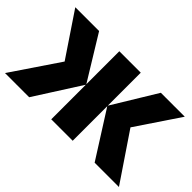

<svg xmlns="http://www.w3.org/2000/svg" viewBox="-92 -822 1095 1095"><g transform="rotate(45 455.5 -274.5)"><path d="M897 -549 721 -287 915 0H719L542 -279V0H369V-279L191 0H-4L190 -287L14 -549H206L369 -283V-549H542V-283L704 -549Z"/></g></svg>

Font: Noto Sans Disp ExtBd
Style: Regular
Weight: 800
Designer: Monotype Design Team
Foundry: Monotype Imaging Inc.
Version: Version 2.000;GOOG;noto-source:20170915:90ef993387c0; ttfaut